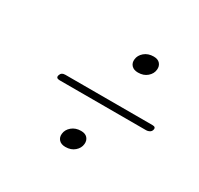

<svg xmlns="http://www.w3.org/2000/svg" viewBox="-104 -696 717 692"><g transform="rotate(30 255.0 -350.0)"><path d="M332.1 -492.2Q314.4 -492.2 305.2 -502.1Q296 -512 297.7 -527.1Q299.4 -544.8 314.7 -557.8Q330.1 -570.8 353.1 -570.8Q371.1 -570.8 379.8 -560.6Q388.5 -550.4 386.8 -535.6Q385.2 -518.2 370.3 -505.2Q355.5 -492.2 332.1 -492.2ZM89.5 -341Q93.5 -354.5 110 -354.5H472.5Q488 -354.5 484 -341Q482 -334 475.5 -330.5Q469 -327 462.5 -327H102Q85 -327 89.5 -341ZM239.6 -129.2Q221.9 -129.2 212.7 -139.1Q203.5 -149 205.2 -164.1Q206.9 -181.8 222.2 -194.8Q237.6 -207.8 260.6 -207.8Q278.6 -207.8 287.3 -197.6Q296 -187.4 294.3 -172.6Q292.7 -155.2 277.8 -142.2Q263 -129.2 239.6 -129.2Z"/></g></svg>

Font: Fraunces 72pt S000
Style: Italic
Weight: 400
Italic angle: -16°
Version: Version 1.000; ttfautohint (v1.8.3)